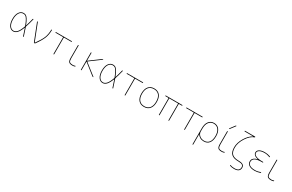

<svg xmlns="http://www.w3.org/2000/svg" viewBox="260 -2699 7430 4879"><g transform="rotate(30 3975.5 -260.0)"><path d="M226 -510Q155 -510 113 -442Q71 -374 71 -260Q71 -146 113 -78Q155 -10 226 -10Q277 -10 324 -59Q371 -108 422 -247Q425 -255 422 -263Q382 -369 348.5 -424.5Q315 -480 289 -495Q263 -510 226 -510ZM226 10Q149 10 100 -62Q51 -134 51 -260Q51 -386 100 -458Q149 -530 226 -530Q267 -530 296 -514Q325 -498 359 -445Q393 -392 432 -292Q433 -290 435 -290.5Q437 -291 438 -293Q467 -383 498 -510Q500 -520 511 -520Q521 -520 519 -510Q483 -363 449 -263Q446 -255 449 -247Q483 -152 528 -10Q529 -6 527 -3Q525 0 521 0Q510 0 507 -10Q476 -111 439 -216Q438 -218 436 -218.5Q434 -219 433 -217Q385 -93 335 -41.5Q285 10 226 10Z M823 -14 628 -510Q626 -514 628.5 -517Q631 -520 635 -520Q646 -520 650 -510L844 -16Q844 -15 845 -15Q847 -15 847 -17Q962 -176 1002 -276.5Q1042 -377 1044 -509Q1044 -520 1054 -520Q1064 -520 1064 -509Q1062 -377 1022 -274Q982 -171 868 -12Q860 0 844 0Q828 0 823 -14Z M1180 -500Q1170 -500 1170 -510Q1170 -520 1180 -520H1640Q1650 -520 1650 -510Q1650 -500 1640 -500H1429Q1420 -500 1420 -491V-10Q1420 0 1410 0Q1400 0 1400 -10V-491Q1400 -500 1391 -500Z M1962 10Q1885 10 1856 -22Q1827 -54 1827 -140V-510Q1827 -520 1837 -520Q1847 -520 1847 -510V-140Q1847 -60 1871.5 -35Q1896 -10 1962 -10Q2000 -10 2032 -23Q2036 -24 2039 -22Q2042 -20 2042 -16Q2042 -5 2033 -2Q2000 10 1962 10Z M2204 -10V-510Q2204 -520 2214 -520Q2224 -520 2224 -510V-285Q2224 -284 2225 -284H2227L2532 -510Q2545 -520 2562 -520Q2566 -520 2567 -516Q2568 -512 2565 -510L2246 -275Q2241 -270 2246 -265L2571 -10Q2573 -8 2572 -4Q2571 0 2568 0Q2552 0 2539 -10L2227 -256H2225Q2224 -256 2224 -255V-10Q2224 0 2214 0Q2204 0 2204 -10Z M2849 -510Q2778 -510 2736 -442Q2694 -374 2694 -260Q2694 -146 2736 -78Q2778 -10 2849 -10Q2900 -10 2947 -59Q2994 -108 3045 -247Q3048 -255 3045 -263Q3005 -369 2971.5 -424.5Q2938 -480 2912 -495Q2886 -510 2849 -510ZM2849 10Q2772 10 2723 -62Q2674 -134 2674 -260Q2674 -386 2723 -458Q2772 -530 2849 -530Q2890 -530 2919 -514Q2948 -498 2982 -445Q3016 -392 3055 -292Q3056 -290 3058 -290.5Q3060 -291 3061 -293Q3090 -383 3121 -510Q3123 -520 3134 -520Q3144 -520 3142 -510Q3106 -363 3072 -263Q3069 -255 3072 -247Q3106 -152 3151 -10Q3152 -6 3150 -3Q3148 0 3144 0Q3133 0 3130 -10Q3099 -111 3062 -216Q3061 -218 3059 -218.5Q3057 -219 3056 -217Q3008 -93 2958 -41.5Q2908 10 2849 10Z M3269 -500Q3259 -500 3259 -510Q3259 -520 3269 -520H3729Q3739 -520 3739 -510Q3739 -500 3729 -500H3518Q3509 -500 3509 -491V-10Q3509 0 3499 0Q3489 0 3489 -10V-491Q3489 -500 3480 -500Z M4213 -445.5Q4160 -510 4061 -510Q3962 -510 3909 -445.5Q3856 -381 3856 -260Q3856 -139 3909 -74.5Q3962 -10 4061 -10Q4160 -10 4213 -74.5Q4266 -139 4266 -260Q4266 -381 4213 -445.5ZM4227 -60.5Q4168 10 4061 10Q3954 10 3895 -60.5Q3836 -131 3836 -260Q3836 -389 3895 -459.5Q3954 -530 4061 -530Q4168 -530 4227 -459.5Q4286 -389 4286 -260Q4286 -131 4227 -60.5Z M4403 -500Q4393 -500 4393 -510Q4393 -520 4403 -520H4883Q4893 -520 4893 -510Q4893 -500 4883 -500H4802Q4793 -500 4793 -491V-10Q4793 0 4783 0Q4773 0 4773 -10V-491Q4773 -500 4765 -500H4522Q4513 -500 4513 -491V-10Q4513 0 4503 0Q4493 0 4493 -10V-491Q4493 -500 4484 -500Z M5015 -500Q5005 -500 5005 -510Q5005 -520 5015 -520H5475Q5485 -520 5485 -510Q5485 -500 5475 -500H5264Q5255 -500 5255 -491V-10Q5255 0 5245 0Q5235 0 5235 -10V-491Q5235 -500 5226 -500Z M5627 -260V-175Q5627 -106 5681 -58Q5735 -10 5817 -10Q5909 -10 5958 -74.5Q6007 -139 6007 -260Q6007 -375 5956 -442.5Q5905 -510 5817 -510Q5729 -510 5678 -442.5Q5627 -375 5627 -260ZM5607 210V-260Q5607 -385 5663.5 -457.5Q5720 -530 5817 -530Q5914 -530 5970.5 -457.5Q6027 -385 6027 -260Q6027 -131 5972 -60.5Q5917 10 5817 10Q5753 10 5704 -17.5Q5655 -45 5630 -92Q5630 -94 5628 -94Q5627 -94 5627 -93V210Q5627 220 5617 220Q5607 220 5607 210Z M6339 10Q6262 10 6233 -22Q6204 -54 6204 -140V-510Q6204 -520 6214 -520Q6224 -520 6224 -510V-140Q6224 -60 6248.5 -35Q6273 -10 6339 -10Q6377 -10 6409 -23Q6413 -24 6416 -22Q6419 -20 6419 -16Q6419 -5 6410 -2Q6377 10 6339 10ZM6216 -590Q6212 -590 6211 -593.5Q6210 -597 6212 -600L6317 -740Q6325 -750 6337 -750Q6341 -750 6342.5 -746.5Q6344 -743 6342 -740L6236 -600Q6228 -590 6216 -590Z M6841 -727Q6842 -727 6842 -729Q6842 -730 6841 -730H6596Q6586 -730 6586 -740Q6586 -750 6596 -750H6886Q6896 -750 6896 -740Q6896 -731 6887 -727Q6775 -690 6678 -542.5Q6581 -395 6581 -250Q6581 -122 6640.5 -66Q6700 -10 6836 -10Q6923 -10 6962 18Q7001 46 7001 100Q7001 230 6831 230Q6767 230 6710 210Q6701 207 6701 196Q6701 192 6703.5 190Q6706 188 6710 189Q6764 210 6831 210Q6879 210 6910.5 200Q6942 190 6956.5 172Q6971 154 6976 137.5Q6981 121 6981 100Q6981 60 6952 35Q6923 10 6836 10Q6691 10 6626 -51.5Q6561 -113 6561 -250Q6561 -384 6645.5 -526.5Q6730 -669 6841 -727Z M7234 -284Q7235 -284 7235 -285Q7235 -286 7234 -286Q7162 -301 7127.5 -333.5Q7093 -366 7093 -405Q7093 -464 7150 -497Q7207 -530 7308 -530Q7387 -530 7462 -502Q7473 -498 7473 -486Q7473 -482 7469.5 -480Q7466 -478 7462 -479Q7385 -510 7308 -510Q7216 -510 7164.5 -482Q7113 -454 7113 -405Q7113 -354 7176 -324.5Q7239 -295 7348 -295H7383Q7393 -295 7393 -285Q7393 -275 7383 -275H7348Q7228 -275 7165.5 -240.5Q7103 -206 7103 -140Q7103 -77 7156 -43.5Q7209 -10 7308 -10Q7387 -10 7468 -41Q7472 -42 7475 -40Q7478 -38 7478 -34Q7478 -22 7468 -19Q7384 10 7308 10Q7201 10 7142 -29.5Q7083 -69 7083 -140Q7083 -168 7092.5 -193Q7102 -218 7138 -245Q7174 -272 7234 -284Z M7790 10Q7713 10 7684 -22Q7655 -54 7655 -140V-510Q7655 -520 7665 -520Q7675 -520 7675 -510V-140Q7675 -60 7699.5 -35Q7724 -10 7790 -10Q7828 -10 7860 -23Q7864 -24 7867 -22Q7870 -20 7870 -16Q7870 -5 7861 -2Q7828 10 7790 10Z"/></g></svg>

Font: Rounded Mplus 1c Thin
Style: Regular
Weight: 250
Version: Version 1.059.20150529